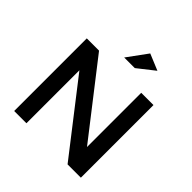

<svg xmlns="http://www.w3.org/2000/svg" viewBox="-235 -1119 1307 1307"><g transform="rotate(45 418.0 -466.0)"><path d="M621 -699H739V0H611L215 -510V0H97V-699H215L621 -177ZM471 -787H369L475 -932L593 -883Z"/></g></svg>

Font: Myanmar Khyay
Style: Regular
Weight: 400
Designer: Danh Hong
Foundry: Google Inc.
Version: Version 1.10 March 4, 2015